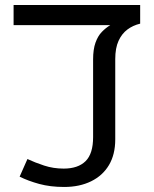

<svg xmlns="http://www.w3.org/2000/svg" viewBox="-20 -735 612 763"><path d="M235 8Q180 8 136 -4Q92 -16 58 -33L89 -103Q119 -89 155.5 -77Q192 -65 233 -65Q290 -65 320 -94.5Q350 -124 350 -190V-499Q350 -539 359.5 -565.5Q369 -592 384.5 -608Q400 -624 418 -635H34V-715H537V-641Q508 -634 486 -617.5Q464 -601 451 -572.5Q438 -544 438 -500V-181Q438 -121 413 -79Q388 -37 342 -14.5Q296 8 235 8Z"/></svg>

Font: lkannada85
Style: Book
Weight: 400
Designer: Jelle Bosma - Monotype Design Team
Foundry: Monotype Imaging Inc.
Version: Version 2.003